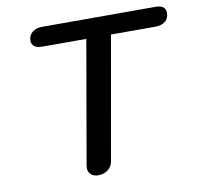

<svg xmlns="http://www.w3.org/2000/svg" viewBox="-79 -782 900 874"><g transform="rotate(-10 371.0 -345.0)"><path d="M260 -31Q260 -39 261 -43L360 -611H155Q132 -611 120 -620.5Q108 -630 108 -647Q108 -671 125.5 -685.5Q143 -700 171 -700H695Q742 -700 742 -664Q742 -639 725 -625Q708 -611 679 -611H474L374 -43Q370 -19 351.5 -4.5Q333 10 307 10Q285 10 272.5 -1.5Q260 -13 260 -31Z"/></g></svg>

Font: Kodchasan SemiBold
Style: Italic
Weight: 600
Italic angle: -10°
Version: Version 1.000; ttfautohint (v1.6)